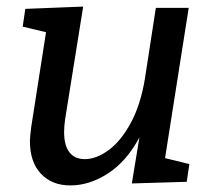

<svg xmlns="http://www.w3.org/2000/svg" viewBox="-20 -554 649 584"><path d="M482 -73 556 -55 548 -1 381 4 404 -136Q365 -63 308.5 -26.5Q252 10 194 10Q138 10 104.5 -25.5Q71 -61 71 -125Q71 -138 75 -168L120 -456L49 -473L57 -527L233 -534L178 -191Q175 -170 175 -152Q175 -112 191 -91Q207 -70 238 -70Q273 -70 310.5 -97.5Q348 -125 378 -180.5Q408 -236 421 -316L454 -530H554Z"/></svg>

Font: Bitter Pro Medium
Style: Italic
Weight: 500
Italic angle: -9°
Designer: Sol Matas, and Bitter project Authors
Foundry: Sol Matas
Version: Version 1.010